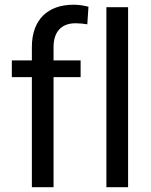

<svg xmlns="http://www.w3.org/2000/svg" viewBox="-20 -780 630 800"><path d="M203.1 0V-458.5H315.9V-528.3H203.1V-584C203.1 -647.9 236.3 -683.1 294.9 -683.1C312 -683.1 330.1 -681.2 343.8 -678.7L348.6 -752C328.1 -757.3 307.6 -760.3 286.6 -760.3C178.7 -760.3 112.8 -697.8 112.8 -584V-528.3H29.3V-458.5H112.8V0ZM513.7 -750H423.3V0H513.7Z"/></svg>

Font: Nahid
Style: Regular
Weight: 400
Foundry: DejaVu fonts team - Redesigned by Saber Rastikerdar
Version: Version 0.3.0